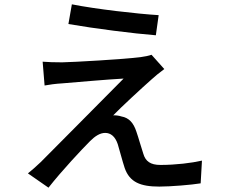

<svg xmlns="http://www.w3.org/2000/svg" viewBox="-20 -818 1040 887"><path d="M312 -798 296 -707C417 -686 597 -663 700 -655L713 -748C614 -754 422 -776 312 -798ZM739 -499 680 -565C670 -561 646 -556 629 -554C550 -544 320 -531 267 -530C233 -530 200 -531 177 -533L186 -423C208 -427 235 -431 269 -433C329 -438 476 -451 551 -455C455 -357 213 -115 168 -69C145 -47 124 -29 109 -17L204 49C266 -30 360 -130 396 -166C419 -189 442 -204 466 -204C491 -204 512 -188 524 -152C532 -126 546 -72 556 -42C579 24 629 44 716 44C768 44 865 36 907 29L913 -76C865 -65 792 -56 721 -56C675 -56 652 -73 642 -108C632 -137 620 -182 610 -210C597 -250 576 -274 541 -280C530 -284 512 -286 503 -285C534 -318 638 -414 680 -451C694 -464 717 -483 739 -499Z"/></svg>

Font: Source Han Sans JP Medium
Style: Regular
Weight: 500
Designer: Ryoko NISHIZUKA 西塚涼子 (kana, bopomofo & ideographs); Paul D. Hunt (Latin, Greek & Cyrillic); Sandoll Communications 산돌커뮤니
Foundry: Adobe
Version: Version 2.002;hotconv 1.0.116;makeotfexe 2.5.65601